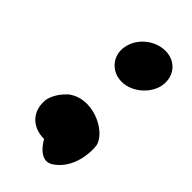

<svg xmlns="http://www.w3.org/2000/svg" viewBox="-152 -446 522 522"><g transform="rotate(45 108.5 -185.5)"><path d="M20 -79C16 -35 45 -3 92 -3C92 -3 121 52 156 30C209 -4 208 -76 205 -92C195 -136 105 -180 50 -133V-132C34 -118 23 -97 20 -81ZM70 -334C63 -297 90 -262 131 -262C171 -262 209 -296 216 -333C223 -374 196 -406 156 -406C116 -406 77 -375 70 -334Z"/></g></svg>

Font: Snowfall
Style: BlkObl
Weight: 900
Designer: Jasper
Foundry: Cannot Into Space Fonts
Version: Version 0.9